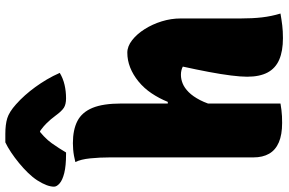

<svg xmlns="http://www.w3.org/2000/svg" viewBox="-258 -850 1055 702"><g transform="rotate(-90 269.0 -498.5)"><path d="M171 6Q128 6 100 -6Q72 -18 58.5 -41.5Q45 -65 45 -99Q45 -164 45 -228Q45 -292 45 -356Q45 -420 45 -486.5Q45 -553 45 -624Q45 -661 41.5 -695.5Q38 -730 28 -750Q40 -753 51 -755Q62 -757 74 -758Q86 -759 97 -759Q146 -759 178 -742.5Q210 -726 226 -687.5Q242 -649 242 -582Q242 -519 242 -449.5Q242 -380 242 -306Q242 -232 242 -155Q242 -78 242 0Q230 2 218.5 3.5Q207 5 195.5 5.5Q184 6 171 6ZM231 -229 222 -412H248Q261 -444 279.5 -471.5Q298 -499 322.5 -519Q347 -539 373.5 -549.5Q400 -560 428 -560Q451 -560 473.5 -542.5Q496 -525 514 -496.5Q532 -468 542.5 -434Q553 -400 553 -365Q553 -329 553 -292.5Q553 -256 553 -219.5Q553 -183 553 -146Q553 -102 557 -67.5Q561 -33 571 0Q548 4 527.5 6.5Q507 9 481 9Q434 9 402.5 -4.5Q371 -18 355.5 -47Q340 -76 340 -122Q340 -145 344.5 -181Q349 -217 357.5 -262Q366 -307 377 -357Q372 -360 364 -362Q356 -364 347 -364Q331 -364 315 -357.5Q299 -351 283.5 -335.5Q268 -320 254.5 -294Q241 -268 231 -229ZM100 -1006Q108 -1006 115.5 -1006Q123 -1006 131 -1006Q165 -1006 188 -999Q211 -992 239 -967Q256 -952 272 -934Q288 -916 302.5 -896Q317 -876 330 -854Q343 -832 354 -807Q334 -795 310.5 -789.5Q287 -784 261 -784Q239 -784 226.5 -792Q214 -800 198 -822Q185 -840 168 -857Q151 -874 117 -895L173 -879H107L161 -897Q117 -865 97 -836.5Q77 -808 63 -784H57Q14 -784 -12 -790.5Q-38 -797 -50 -807.5Q-62 -818 -62 -828Q-62 -840 -56.5 -855Q-51 -870 -39 -889Q-28 -906 -11.5 -923Q5 -940 24.5 -956Q44 -972 63.5 -985Q83 -998 100 -1006Z"/></g></svg>

Font: Recursive Casual Black
Style: Regular
Weight: 900
Version: Version 1.047